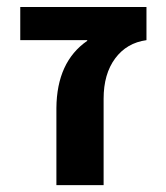

<svg xmlns="http://www.w3.org/2000/svg" viewBox="-20 -540 485 560"><path d="M234.4 -420.9V-422.9H39.1V-519.5H407.2V-422.9Q349.6 -415 315.9 -369.6Q282.2 -324.2 282.2 -252V0H144.5V-224.6Q145.5 -359.4 234.4 -420.9Z"/></svg>

Font: Mgen+ 1c bold
Style: Bold
Weight: 700
Designer: [Source Han Sans]
Ryoko NISHIZUKA  (kana & ideographs); Paul D. Hunt (Latin, Greek & Cyrillic); Wenlong ZHANG  (bopomofo
Version: Version 1.059.20150602